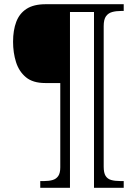

<svg xmlns="http://www.w3.org/2000/svg" viewBox="-20 -780 652 911"><path d="M171 111V79H191Q213 79 230 74Q247 69 256.5 55Q266 41 266 14V-386H195Q136 -386 103 -413.5Q70 -441 56 -485.5Q42 -530 42 -582Q42 -636 57 -676Q72 -716 106 -738Q140 -760 197 -760H567V-728H554Q531 -728 512.5 -723Q494 -718 483 -703Q472 -688 472 -656V11Q472 40 481 54.5Q490 69 507.5 74Q525 79 549 79H567V111H426V-723H312V111Z"/></svg>

Font: Noto Serif Armenian Light
Style: Regular
Weight: 300
Version: Version 2.007